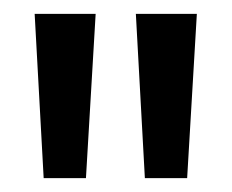

<svg xmlns="http://www.w3.org/2000/svg" viewBox="-20 -719 334 277"><path d="M43 -462 30 -699H118L104 -462ZM189 -462 176 -699H264L250 -462Z"/></svg>

Font: Bricolage Grotesque 17pt
Style: Regular
Weight: 400
Version: Version 1.001;gftools[0.9.33.dev8+g029e19f]